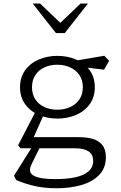

<svg xmlns="http://www.w3.org/2000/svg" viewBox="-20 -818 660 1050"><path d="M68.5 166.5 56.5 143 158.5 -19.5H201.5L152 81.5Q131 124.5 165 143Q199 161.5 281 161.5Q344.5 161.5 390.8 151.8Q437 142 463.2 119.8Q489.5 97.5 489.5 61.5Q489.5 27 464.5 10Q439.5 -7 391 -7H92.5L79 -23.5L179 -216.5L221.5 -196L158 -53.5L149 -68H405.5Q452.5 -68 486 -58.8Q519.5 -49.5 539.2 -25.2Q559 -1 559 42Q559 101.5 521.5 139.5Q484 177.5 423.2 194.5Q362.5 211.5 291 211.5Q221.5 211.5 168.2 199Q115 186.5 68.5 166.5ZM89.5 -341Q89.5 -395.5 117.8 -434.2Q146 -473 192.8 -492.8Q239.5 -512.5 294 -512.5Q348.5 -512.5 395.2 -492.8Q442 -473 470.2 -434.2Q498.5 -395.5 498.5 -341Q498.5 -286.5 470.2 -247.8Q442 -209 395.2 -189.2Q348.5 -169.5 294 -169.5Q239.5 -169.5 192.8 -189.2Q146 -209 117.8 -247.8Q89.5 -286.5 89.5 -341ZM433 -341Q433 -380 414 -407.8Q395 -435.5 363 -449.8Q331 -464 293 -464Q255 -464 223.5 -449.8Q192 -435.5 173.5 -407.8Q155 -380 155 -341Q155 -302 173.5 -274.2Q192 -246.5 223.5 -232.2Q255 -218 293 -218Q331 -218 363 -232.2Q395 -246.5 414 -274.2Q433 -302 433 -341ZM420 -452.5 382 -484.5 550.5 -513 576.5 -485 549 -437ZM286 -637H334L461 -798.5H420.5L310 -693L199.5 -798.5H159Z"/></svg>

Font: Monaspace Xenon Var ExtraLight
Style: Regular
Weight: 200
Designer: Riley Cran and the Lettermatic Team
Version: Version 1.200 (Monaspace Xenon Var)